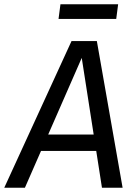

<svg xmlns="http://www.w3.org/2000/svg" viewBox="-52 -882 639 902"><path d="M284 -689H403L524 0H427L332 -610L65 0H-32ZM158 -250H400L412 -173H124ZM503 -862 494 -793H223L232 -862Z"/></svg>

Font: Fira Sans Variable
Style: Italic
Weight: 397
Italic angle: -8°
Designer: Carrois Corporate & Edenspiekermann AG
Foundry: Carrois Corporate GbR & Edenspiekermann AG
Version: Version 4.202